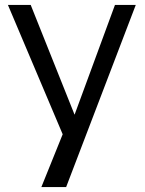

<svg xmlns="http://www.w3.org/2000/svg" viewBox="-20 -542 587 775"><path d="M528 -522 247 213H147L233 0L12 -522H104L281 -79L444 -522Z"/></svg>

Font: Rising Sun
Style: Regular
Weight: 400
Designer: Matt McInerney, Pablo Impallari, Rodrigo Fuenzalida (Raleway font), Stephen Hutchings (Greek), Cristiano Sobral (main ch
Foundry: The Rising Sun Project Authors
Version: Version 4.327; ttfautohint (v1.8.4.7-5d5b-dirty)